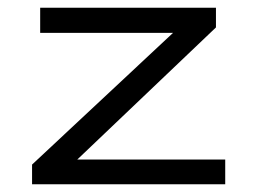

<svg xmlns="http://www.w3.org/2000/svg" viewBox="-20 -477 665 497"><path d="M63 0V-51L428 -392H84V-457H539V-406L180 -64H563V0Z"/></svg>

Font: Inconsolata Expanded
Style: Regular
Weight: 400
Width: 7
Monospace: yes
Designer: Raph Levien, Cyreal, Brenton Simpson
Foundry: Raph Levien, Cyreal, Google
Version: Version 3.100; ttfautohint (v1.8.4.7-5d5b)